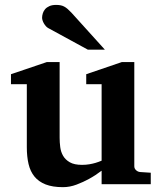

<svg xmlns="http://www.w3.org/2000/svg" viewBox="-20 -754 660 786"><path d="M396 0V-55.2Q371.1 -36.1 344.2 -21.5Q321.3 -8.8 293.5 1.7Q265.6 12.2 237.8 12.2Q195.3 12.2 166.7 1Q138.2 -10.3 121.1 -31.2Q104 -52.2 96.9 -82.5Q89.8 -112.8 89.8 -150.9V-409.2H24.9V-450.2L171.9 -500H224.1V-189.9Q224.1 -171.4 226.6 -151.9Q229 -132.3 238.3 -116.2Q247.6 -100.1 265.9 -89.6Q284.2 -79.1 315.9 -79.1Q331.5 -79.1 345.9 -81.5Q360.4 -84 371.6 -87.4Q384.3 -91.3 396 -96.2V-409.2H333V-450.2L479 -500H529.8V-73.2Q529.8 -64 536.9 -57.4Q543.9 -50.8 553.2 -49.8L597.2 -46.9V0ZM339.4 -550.8 177.2 -639.2Q171.9 -642.1 167.5 -647.2Q163.1 -652.3 159.7 -658.2Q156.2 -664.1 154.3 -670.2Q152.3 -676.3 152.3 -681.2Q152.3 -689.9 155.3 -699.5Q158.2 -709 164.8 -716.6Q171.4 -724.1 182.4 -729Q193.4 -733.9 209.5 -733.9Q219.7 -733.9 227.5 -732.4Q235.4 -731 242.4 -727.3Q249.5 -723.6 256.6 -717.5Q263.7 -711.4 272.5 -702.1L409.2 -550.8Z"/></svg>

Font: Charis SIL APac
Style: Bold
Weight: 700
Foundry: SIL International
Version: Version 5.000